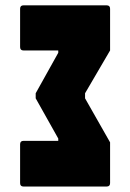

<svg xmlns="http://www.w3.org/2000/svg" viewBox="-20 -686 476 702"><path d="M66 -4Q53.5 -4 53.5 -16.5V-158.5Q53.5 -171 66 -171H193V-179.5L110.5 -326.5V-345L193 -493V-501.5H66Q53.5 -501.5 53.5 -514V-654Q53.5 -666.5 66 -666.5H370Q382.5 -666.5 382.5 -654V-501.5L291 -345V-326.5L382.5 -165.5V-16.5Q382.5 -4 370 -4Z"/></svg>

Font: Jaro 24pt
Style: Regular
Weight: 400
Designer: Agyei Archer, Celine Hurka, Mirko Velimirović
Version: Version 1.000